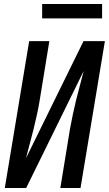

<svg xmlns="http://www.w3.org/2000/svg" viewBox="-20 -941 545 961"><path d="M4 0 126 -735H227L179 -441Q173 -404 165 -367.5Q157 -331 148 -294.5Q139 -258 129 -221.5Q119 -185 110 -149L398 -735H505L383 0H282L330 -294Q337 -331 344.5 -367.5Q352 -404 361 -440.5Q370 -477 380 -513.5Q390 -550 399 -586L111 0ZM491 -849H191V-921H491Z"/></svg>

Font: Iosevka SS04 Semibold
Style: Italic
Weight: 600
Italic angle: -9°
Monospace: yes
Designer: Belleve Invis
Foundry: Belleve Invis
Version: Version 19.0.0; ttfautohint (v1.8.4)